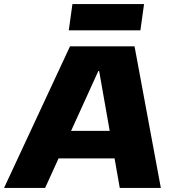

<svg xmlns="http://www.w3.org/2000/svg" viewBox="-52 -929 859 949"><path d="M294 -700H613L743 0H540L438 -578H434L171 0H-32ZM219 -282H572L553 -146H199ZM660 -909 642 -779H288L306 -909Z"/></svg>

Font: Pathway Extreme 28pt ExtraBold
Style: Italic
Weight: 800
Italic angle: -8°
Designer: Eduardo Rodriguez Tunni
Foundry: Eduardo Rodriguez Tunni
Version: Version 1.001;gftools[0.9.26]